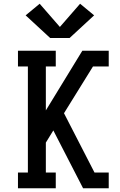

<svg xmlns="http://www.w3.org/2000/svg" viewBox="-20 -1006 640 1026"><path d="M76 0V-84H129V-651H76V-735H278V-651H225V-416L420 -735H561V-651H477L322 -401L485 -84H561V0H424L265 -309L225 -244V-84H278V0ZM248 -803 117 -924 192 -986 300 -862 408 -986 483 -924 352 -803Z"/></svg>

Font: Iosevka Slab Medium Extended
Style: Regular
Weight: 500
Width: 7
Monospace: yes
Designer: Belleve Invis
Foundry: Belleve Invis
Version: Version 11.1.1; ttfautohint (v1.8.3)